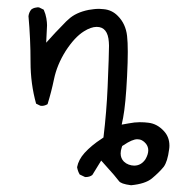

<svg xmlns="http://www.w3.org/2000/svg" viewBox="-20 -415 540 540"><path d="M357.4 50.8Q350.1 50.8 342 47.9Q334 44.9 328.6 39.6Q319.3 30.3 319.3 16.6Q319.3 8.8 322.3 0L323.7 -4.4L327.6 -6.8Q352.1 -23.4 366.2 -23.4Q380.4 -23.4 390.6 -10.7Q397 -2.4 397 7.8Q397 19 389.2 32.7Q377 50.8 357.4 50.8ZM456.5 -5.4Q456.5 -29.3 441.4 -45.9Q422.4 -66.9 397.5 -69.8Q386.7 -71.3 372.8 -71.3Q358.9 -71.3 341.3 -67.9L322.3 -64.5L326.2 -83.5Q333.5 -121.6 337.4 -200.7Q339.4 -240.7 339.4 -268.8Q339.4 -296.9 337.4 -314Q333.5 -348.1 311.5 -370.1Q294.9 -387.2 271.5 -389.2Q264.6 -390.1 259.3 -390.1Q253.9 -390.1 250.5 -389.9Q247.1 -389.6 243.7 -389.2Q240.2 -388.7 236.6 -388.2Q232.9 -387.7 229.5 -387.2Q192.9 -379.9 172.4 -360.4Q166 -355 160.2 -348.6L134.8 -322.3L109.9 -294.9Q112.3 -335.9 112.3 -343.8Q112.3 -351.6 110.4 -363.5Q108.4 -375.5 103 -387.7L90.3 -394Q88.9 -394.5 86.4 -394.5Q84 -394.5 80.6 -393.6Q73.7 -392.6 67.9 -388.2Q61.5 -380.4 60.1 -369.6Q65.9 -305.7 65.9 -240.2Q65.9 -240.2 65.9 -240.2Q65.9 -179.7 81.5 -123.5L93.3 -117.7Q94.7 -117.2 97.9 -117.2Q101.1 -117.2 105.5 -118.4Q109.9 -119.6 113.8 -122.1Q124.5 -156.7 131.8 -191.9Q140.1 -232.4 164.6 -271.5Q189.9 -310.5 215.8 -326.7Q235.8 -339.4 252 -339.4Q283.2 -339.4 286.1 -296.9Q286.6 -291 286.6 -286.6Q286.6 -263.2 282.7 -170.4Q279.8 -101.6 271 -28.3L266.1 -24.9Q237.3 -6.3 217.8 15.1Q200.7 34.2 196.8 55.2Q198.7 66.4 204.1 75.7L218.3 82.5Q219.7 83 220.7 83Q232.4 83 239.7 77.1L264.6 36.6L276.4 49.8Q305.2 81.5 314.9 94.7Q317.4 98.1 325.4 101.1Q333.5 104 348.6 106Q388.7 102.1 407.2 86.9Q427.7 69.8 440.4 54.2Q451.2 39.6 455.6 5.4Q456.5 0 456.5 -5.4Z"/></svg>

Font: NaikaiFont
Style: ExtraLight
Weight: 200
Version: Version 1.89